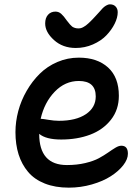

<svg xmlns="http://www.w3.org/2000/svg" viewBox="-20 -842 648 892"><path d="M332 -619.1Q271.5 -619.1 230.7 -656Q189.9 -692.9 189.9 -732.9Q189.9 -758.8 203.1 -773.4Q216.3 -788.1 237.8 -788.1Q252.9 -788.1 264.6 -777.6Q276.4 -767.1 290 -747.1Q307.1 -724.6 315.4 -718.3Q327.6 -710 344.2 -710Q350.1 -710 356 -711.4Q361.8 -712.9 368.2 -716.8Q374.5 -720.7 378.9 -723.6Q383.3 -726.6 390.6 -733.4Q397.9 -740.2 400.9 -743.2Q403.8 -746.1 411.9 -754.4Q419.9 -762.7 421.9 -765.1Q428.2 -771.5 439.2 -783.9Q450.2 -796.4 456.5 -803.2Q462.9 -810.1 472.4 -815.9Q481.9 -821.8 491.2 -821.8Q507.8 -821.8 517.3 -811.5Q526.9 -801.3 526.9 -785.2Q526.9 -760.3 512.7 -731.7Q498.5 -703.1 474.1 -677.7Q449.7 -652.3 411.9 -635.7Q374 -619.1 332 -619.1ZM299.8 29.8Q236.3 29.8 188.2 10.7Q140.1 -8.3 110.6 -43.2Q81.1 -78.1 66.4 -124.5Q51.8 -170.9 51.8 -228Q51.8 -276.9 64.9 -326.2Q78.1 -375.5 103.8 -419.9Q129.4 -464.4 164.3 -499Q199.2 -533.7 246.6 -554Q293.9 -574.2 346.2 -574.2Q431.6 -574.2 481.9 -528.6Q532.2 -482.9 532.2 -397Q532.2 -332.5 495.4 -285.6Q458.5 -238.8 398.7 -216.3Q338.9 -193.8 264.2 -193.8Q193.4 -193.8 162.1 -220.2Q162.1 -75.2 291 -75.2Q337.4 -75.2 376.2 -84.5Q415 -93.8 439.2 -106.9Q463.4 -120.1 482.2 -133.3Q501 -146.5 516.4 -155.8Q531.7 -165 543.9 -165Q574.2 -165 574.2 -127.9Q574.2 -102.1 552.5 -74.2Q530.8 -46.4 494.6 -23.2Q458.5 0 406.7 14.9Q355 29.8 299.8 29.8ZM170.9 -290Q177.7 -290 204.6 -285.4Q231.4 -280.8 253.9 -280.8Q333 -280.8 378.9 -311.5Q424.8 -342.3 424.8 -394Q424.8 -465.8 346.2 -465.8Q282.2 -465.8 234.1 -415.8Q186 -365.7 168.9 -290Z"/></svg>

Font: Shantell Sans Irregular Bouncy
Style: Regular
Weight: 500
Designer: Stephen Nixon, Anya Danilova, Shantell Martin
Foundry: Arrow Type
Version: Version 1.006;[9816181b4]